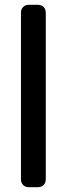

<svg xmlns="http://www.w3.org/2000/svg" viewBox="-20 -749 277 797"><path d="M67 -5V-696Q67 -711 76 -720Q85 -729 100 -729H137Q152 -729 161 -720Q170 -711 170 -696V-5Q170 10 161 19Q152 28 137 28H100Q85 28 76 19Q67 10 67 -5Z"/></svg>

Font: Tsunagi Gothic Black
Style: Regular
Weight: 900
Designer: Yoshimichi Ohira
Foundry: Positype
Version: Version 1.001